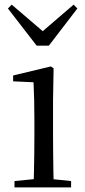

<svg xmlns="http://www.w3.org/2000/svg" viewBox="-20 -818 372 838"><path d="M43.3 0V-27.8L153.1 -38.6H184.5L290.3 -27.8V0ZM126.3 0Q127.3 -24.4 128.2 -65.3Q129.1 -106.3 129.6 -150.7Q130.1 -195.1 130.1 -228.5V-288.8Q130.1 -339.6 129.2 -380.6Q128.3 -421.6 126.3 -458.9L37.3 -463V-488.6L201.7 -528L213.9 -519.8L211.5 -380.2V-228.5Q211.5 -195.1 212 -150.7Q212.5 -106.3 213.1 -65.3Q213.7 -24.4 214.7 0ZM31.1 -797.8 194 -658.4H139.2L301.3 -797.8L317.6 -780.9L193.2 -618.7H140L14.6 -780.9Z"/></svg>

Font: Noto Serif KR ExtraLight
Style: Regular
Weight: 200
Designer: Ryoko NISHIZUKA 西塚涼子 (kana & ideographs); Frank Grießhammer (Latin, Greek & Cyrillic); Wenlong ZHANG 张文龙 (bopomofo); San
Foundry: Adobe
Version: Version 2.002-H1;hotconv 1.1.0;makeotfexe 2.6.0